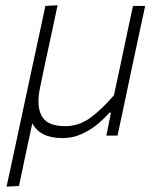

<svg xmlns="http://www.w3.org/2000/svg" viewBox="-20 -517 610 732"><path d="M5 194.5Q17 139 28.5 86Q40 33 53 -28.5L105 -271Q118.5 -333 129.8 -386Q141 -439 153 -494.5L199.5 -497Q188 -441 176.2 -387.2Q164.5 -333.5 151.5 -273.5L133.5 -187Q117.5 -114 138.8 -75Q160 -36 228.5 -36Q282.5 -36 327.5 -70.2Q372.5 -104.5 414.5 -154L440 -273Q452.5 -333.5 463.8 -386.2Q475 -439 487 -494.5H533.5Q521.5 -438.5 510 -385.5Q498.5 -332.5 485.5 -271L459 -145Q452.5 -113.5 444.5 -76.8Q436.5 -40 428 0H385.5Q390 -22 394.2 -43.8Q398.5 -65.5 403 -87.5H397Q380.5 -68 353.8 -45.2Q327 -22.5 292.2 -6.5Q257.5 9.5 218 9.5Q133 9.5 103 -47L99 -27Q86 32 75 84Q64 136 52.5 192Z"/></svg>

Font: Commissioner ExtraLight
Style: Italic
Weight: 200
Italic angle: -12°
Designer: Kostas Bartsokas
Foundry: Kostas Bartsokas
Version: Version 1.000; ttfautohint (v1.8.3)